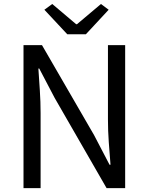

<svg xmlns="http://www.w3.org/2000/svg" viewBox="-20 -965 763 985"><path d="M100.6 0V-733.4H195.4L462.8 -271.5L541.9 -119.9H546.9Q542.3 -175.3 538.1 -235.1Q533.8 -295 533.8 -352.2V-733.4H622.1V0H526.7L260.4 -462.7L181.3 -613.5H176.9Q180.4 -558.2 184.4 -500.7Q188.3 -443.1 188.3 -384.9V0ZM325.2 -789.2 207.7 -915 248.1 -944.5 370.8 -840.7H374.8L498 -944.5L537.4 -915L420.6 -789.2Z"/></svg>

Font: Noto Sans JP
Style: Regular
Weight: 100
Designer: Ryoko NISHIZUKA 西塚涼子 (kana, bopomofo & ideographs); Paul D. Hunt (Latin, Greek & Cyrillic); Sandoll Communications 산돌커뮤니
Foundry: Adobe
Version: Version 2.004;hotconv 1.0.118;makeotfexe 2.5.65603